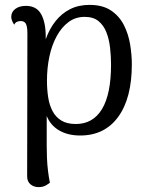

<svg xmlns="http://www.w3.org/2000/svg" viewBox="-20 -541 603 785"><path d="M346 -521Q400 -521 434 -498Q468 -475 486.5 -438.5Q505 -402 512 -359.5Q519 -317 519 -278Q519 -140 463.5 -63.5Q408 13 308 13Q257 13 221.5 -8Q186 -29 171 -67V55Q171 76 172 104Q173 132 176.5 159.5Q180 187 184 206Q178 211 166.5 217.5Q155 224 138 224Q118 224 104.5 212.5Q91 201 91 180L92 -404Q92 -432 86 -443.5Q80 -455 64 -455Q59 -455 51 -452.5Q43 -450 38 -440Q32 -449 29 -457Q26 -465 26 -472Q26 -492 42.5 -504.5Q59 -517 86 -517Q129 -517 148 -483.5Q167 -450 167 -390V-299L145 -288Q152 -338 167 -380.5Q182 -423 207 -454.5Q232 -486 266.5 -503.5Q301 -521 346 -521ZM326 -472Q289 -472 260.5 -451Q232 -430 212 -393.5Q192 -357 182 -310Q172 -263 172 -211Q172 -175 177 -143Q182 -111 195 -86.5Q208 -62 231 -48Q254 -34 290 -34Q360 -34 397 -95Q434 -156 434 -277Q434 -311 430 -346Q426 -381 415 -409Q404 -437 383 -454.5Q362 -472 326 -472Z"/></svg>

Font: Arima
Style: Regular
Weight: 400
Designer: Joana Correia and Natanael Gama
Foundry: NDISCOVER
Version: Version 1.101;gftools[0.9.23]